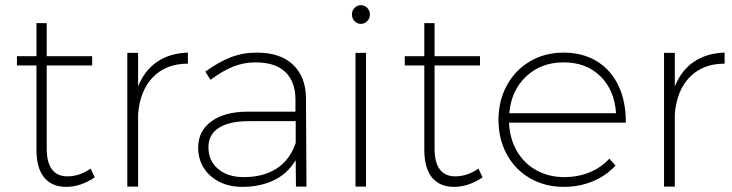

<svg xmlns="http://www.w3.org/2000/svg" viewBox="-20 -727 2853 748"><path d="M349 -36Q294 1 238 1Q182 1 152 -35.5Q122 -72 122 -144V-472H46V-508H122V-637H162V-508H339V-472H162V-149Q162 -40 243 -40Q289 -40 333 -70Z M712 -522V-479Q627 -479 576 -426.5Q525 -374 518 -282V0H476V-521H518V-390Q543 -453 592.5 -486.5Q642 -520 712 -522Z M1133 0 1132 -103Q1100 -50 1046.5 -24.5Q993 1 924 1Q873 1 834 -19Q795 -39 773.5 -73.5Q752 -108 752 -152Q752 -217 804 -254.5Q856 -292 946 -292H1131V-343Q1130 -410 1091 -447Q1052 -484 975 -484Q928 -484 886 -466.5Q844 -449 800 -416L780 -448Q831 -485 878 -503.5Q925 -522 981 -522Q1072 -522 1121.5 -475Q1171 -428 1172 -346L1174 0ZM1132 -170V-255H950Q873 -255 832.5 -229Q792 -203 792 -153Q792 -101 829.5 -69Q867 -37 930 -37Q1005 -37 1057 -70Q1109 -103 1132 -170Z M1365 -521H1406V0H1365ZM1421 -671Q1421 -655 1410.5 -644.5Q1400 -634 1386 -634Q1372 -634 1361.5 -644.5Q1351 -655 1351 -671Q1351 -686 1361.5 -696.5Q1372 -707 1386 -707Q1400 -707 1410.5 -696.5Q1421 -686 1421 -671Z M1860 -36Q1805 1 1749 1Q1693 1 1663 -35.5Q1633 -72 1633 -144V-472H1557V-508H1633V-637H1673V-508H1850V-472H1673V-149Q1673 -40 1754 -40Q1800 -40 1844 -70Z M2418 -249H1963Q1966 -186 1994 -138Q2022 -90 2070 -63.5Q2118 -37 2178 -37Q2231 -37 2276.5 -55.5Q2322 -74 2354 -109L2378 -82Q2341 -42 2289 -20.5Q2237 1 2176 1Q2103 1 2045 -32.5Q1987 -66 1954.5 -125.5Q1922 -185 1922 -260Q1922 -335 1955 -395Q1988 -455 2045.5 -488.5Q2103 -522 2176 -522Q2251 -522 2306.5 -487.5Q2362 -453 2390.5 -391Q2419 -329 2418 -249ZM2380 -286Q2374 -376 2319 -430Q2264 -484 2176 -484Q2088 -484 2030 -429.5Q1972 -375 1964 -286Z M2803 -522V-479Q2718 -479 2667 -426.5Q2616 -374 2609 -282V0H2567V-521H2609V-390Q2634 -453 2683.5 -486.5Q2733 -520 2803 -522Z"/></svg>

Font: Gontserrat ExtraLight
Style: Regular
Weight: 275
Designer: Julieta Ulanovsky
Foundry: Julieta Ulanovsky
Version: Version 6.001